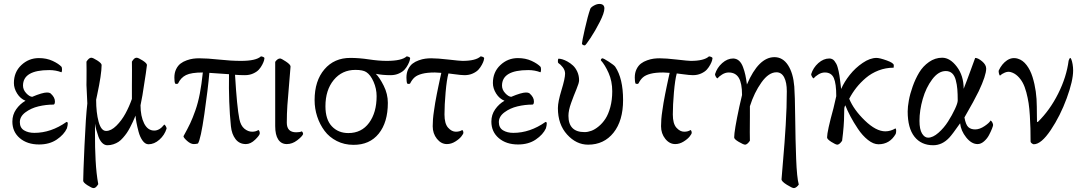

<svg xmlns="http://www.w3.org/2000/svg" viewBox="-20 -731 5521 978"><path d="M43 -111.8Q43 -146.5 62.3 -174.1Q81.5 -201.7 109.9 -217.8Q84 -228 67.4 -254.4Q50.8 -280.8 50.8 -308.1Q50.8 -363.8 88.6 -399.4Q126.5 -435.1 178.2 -435.1Q217.3 -435.1 248.3 -420.7Q279.3 -406.2 293.9 -390.1Q295.9 -384.8 295.9 -375.5Q295.9 -366.2 293 -362.8Q264.2 -374 231 -374Q97.2 -374 97.2 -294.9Q97.2 -273.9 113.5 -256.3Q129.9 -238.8 144 -237.8Q196.3 -259.8 219.2 -259.8Q231 -259.8 236.8 -255.9Q259.8 -235.8 259.8 -214.8Q259.8 -198.2 252 -198.2Q213.9 -198.2 176 -189.2Q138.2 -180.2 109.6 -158.9Q81.1 -137.7 81.1 -108.9Q81.1 -80.1 102.5 -67.1Q124 -54.2 154.8 -54.2Q239.7 -54.2 318.8 -109.9Q325.2 -109.9 325.2 -102.1Q325.2 -92.8 320.8 -77.1Q306.2 -45.4 269.3 -20.3Q232.4 4.9 179.2 4.9Q118.7 4.9 80.8 -27.3Q43 -59.6 43 -111.8Z M403.8 189.9Q403.8 157.7 410.4 10Q417 -137.7 424.8 -204.1Q424.8 -216.3 422.6 -251.5Q420.4 -286.6 420.4 -297.9Q420.4 -299.3 420.7 -324Q420.9 -348.6 420.9 -374.3Q420.9 -399.9 420.4 -417Q433.1 -437 444.8 -437Q453.6 -437 475.6 -422.9Q497.6 -408.7 497.6 -399.9Q497.6 -353 474.6 -246.1L469.7 -223.1Q469.7 -157.2 482.4 -110.6Q495.1 -64 520.5 -64Q545.9 -64 572.8 -90.6Q599.6 -117.2 618.9 -152.6Q638.2 -188 651.9 -227.1V-297.9Q651.9 -299.3 652.1 -324Q652.3 -348.6 652.3 -374.3Q652.3 -399.9 651.9 -417Q662.1 -433.6 670.4 -436Q672.9 -437 675.8 -437Q684.6 -437 706.5 -422.9Q728.5 -408.7 728.5 -399.9Q728.5 -390.1 705.6 -246.1L695.8 -194.8Q695.8 -139.2 714.1 -102.5Q732.4 -65.9 765.6 -65.9Q793 -65.9 816.4 -96.2Q819.8 -96.2 824.2 -88.6Q828.6 -81.1 828.6 -76.2Q818.4 -43 792 -19.5Q765.6 3.9 735.8 3.9Q719.2 3.4 706.1 -14.9Q692.9 -33.2 685.8 -60.1Q678.7 -86.9 675 -107.2Q671.4 -127.4 670.4 -142.1Q662.6 -123.5 657.2 -111.6Q651.9 -99.6 642.6 -82Q633.3 -64.5 625.5 -53.2Q617.7 -42 606.4 -29.1Q595.2 -16.1 583.7 -8.5Q572.3 -1 557.6 3.9Q543 8.8 526.9 8.8Q512.2 8.8 500.2 -3.4Q488.3 -15.6 481.2 -35.6Q474.1 -55.7 470.2 -70.6Q466.3 -85.4 463.9 -101.1Q464.4 -97.7 463.9 -41.3Q463.4 15.1 467 85Q470.7 154.8 480.5 207Q470.2 223.6 461.9 226.1Q459.5 227.1 456.5 227.1Q447.8 227.1 425.8 212.9Q403.8 198.7 403.8 189.9Z M868.2 -335.9Q868.2 -360.4 877.2 -378.7Q886.2 -397 899.7 -407.2Q913.1 -417.5 931.2 -423.8Q949.2 -430.2 964.1 -432.1Q979 -434.1 994.1 -434.1Q1035.6 -434.1 1096.2 -427.5Q1156.7 -420.9 1207.5 -420.9Q1284.2 -420.9 1309.1 -443.8Q1313.5 -443.8 1320.1 -441.2Q1326.7 -438.5 1327.1 -435.1Q1327.1 -431.6 1325 -423.3Q1322.8 -415 1315.9 -401.6Q1309.1 -388.2 1298.8 -376.7Q1288.6 -365.2 1269.8 -356.7Q1251 -348.1 1227.5 -348.1Q1202.1 -348.1 1177.2 -350.1Q1187 -185.1 1199.2 -125Q1206.1 -90.8 1224.9 -75.4Q1243.7 -60.1 1264.2 -60.1Q1283.2 -60.1 1296.4 -68.8Q1303.2 -63.5 1303.2 -51.8Q1303.2 -42.5 1280 -19.8Q1256.8 2.9 1232.4 2.9Q1199.2 2.9 1179.7 -22.5Q1160.2 -47.9 1156.2 -87.9Q1144 -207 1146.5 -353Q1124 -355 1046.4 -359.9Q1039.6 -279.8 1021 -150.4Q1002.4 -21 988.3 0Q978 2.9 967.3 2.9Q951.2 2.9 932.9 -13.4Q914.6 -29.8 914.6 -37.1Q936 -75.7 948.7 -102.5Q961.4 -129.4 975.1 -168.2Q988.8 -207 997.8 -253.9Q1006.8 -300.8 1013.2 -361.8Q954.1 -361.8 927.5 -348.6Q900.9 -335.4 887.2 -306.2Q882.3 -301.3 872.1 -305.2Q868.2 -314.9 868.2 -335.9Z M1381.8 -88.9V-416Q1394 -433.1 1406.7 -433.1Q1413.1 -433.1 1436.5 -417.5Q1460 -401.9 1460 -392.1Q1457.5 -354.5 1452.1 -295.9Q1446.8 -237.3 1443.8 -194.1Q1440.9 -150.9 1440.9 -106Q1440.9 -57.1 1488.8 -57.1Q1508.3 -57.1 1517.1 -62Q1523.9 -56.6 1523.9 -47.9Q1519 -35.6 1493.9 -16.4Q1468.8 2.9 1440.9 2.9Q1412.6 2.9 1397.2 -20.5Q1381.8 -43.9 1381.8 -88.9Z M1582.5 -221.2Q1582.5 -319.3 1632.6 -377.9Q1682.6 -436.5 1765.6 -436Q1809.1 -436 1859.1 -428.5Q1909.2 -420.9 1949.7 -420.9Q2026.4 -420.9 2051.3 -443.8Q2055.7 -443.8 2062.3 -441.2Q2068.8 -438.5 2069.3 -435.1Q2069.3 -431.6 2067.1 -423.3Q2064.9 -415 2058.1 -401.6Q2051.3 -388.2 2041 -376.7Q2030.8 -365.2 2012 -356.7Q1993.2 -348.1 1969.7 -348.1Q1928.2 -348.1 1894.5 -355Q1913.6 -335.9 1934.6 -294.2Q1955.6 -252.4 1955.6 -207Q1955.6 -107.9 1909.2 -50.3Q1862.8 7.3 1780.3 6.8Q1733.9 6.8 1695.6 -12.7Q1657.2 -32.2 1633.1 -64.7Q1608.9 -97.2 1595.7 -137.5Q1582.5 -177.7 1582.5 -221.2ZM1637.7 -189.9Q1637.7 -122.1 1670.4 -87.6Q1703.1 -53.2 1754.4 -53.2Q1821.8 -53.2 1860.1 -105.5Q1898.4 -157.7 1898.4 -241.2Q1898.4 -279.3 1882.8 -314.7Q1867.2 -350.1 1845.7 -363.8Q1828.6 -375 1790.5 -375Q1722.2 -375 1679.9 -323.5Q1637.7 -272 1637.7 -189.9Z M2050.3 -335.9Q2050.3 -360.4 2059.3 -378.7Q2068.4 -397 2081.8 -407.2Q2095.2 -417.5 2113.3 -423.8Q2131.3 -430.2 2146.2 -432.1Q2161.1 -434.1 2176.3 -434.1Q2209 -434.1 2265.6 -427.5Q2322.3 -420.9 2335.4 -420.9Q2403.3 -420.9 2428.2 -443.8Q2432.6 -443.8 2439.2 -441.2Q2445.8 -438.5 2446.3 -435.1Q2446.3 -431.6 2444.1 -423.3Q2441.9 -415 2434.8 -401.6Q2427.7 -388.2 2417.5 -376.7Q2407.2 -365.2 2388.4 -356.7Q2369.6 -348.1 2346.2 -348.1Q2336.4 -348.1 2324.7 -349.4Q2313 -350.6 2294.7 -353Q2276.4 -355.5 2264.2 -356.9Q2255.4 -325.2 2249.8 -260.5Q2244.1 -195.8 2244.1 -147.9Q2244.1 -101.1 2262.5 -80.6Q2280.8 -60.1 2302.2 -60.1Q2321.3 -60.1 2334.5 -68.8Q2340.3 -64.5 2340.3 -54.2Q2340.3 -49.3 2330.1 -36.1Q2319.8 -22.9 2299.1 -10Q2278.3 2.9 2256.3 2.9Q2227.1 2.9 2205.6 -23.9Q2184.1 -50.8 2184.1 -87.9Q2184.1 -104.5 2185.5 -124Q2187 -143.6 2190.7 -167.2Q2194.3 -190.9 2196.8 -207.5Q2199.2 -224.1 2205.1 -252.2Q2210.9 -280.3 2212.9 -290.5Q2214.8 -300.8 2221.2 -329.6Q2227.5 -358.4 2228 -359.9Q2203.6 -361.8 2195.3 -361.8Q2155.8 -361.8 2130.4 -355.2Q2105 -348.6 2091.8 -336.9Q2078.6 -325.2 2069.3 -306.2Q2064.5 -301.3 2054.2 -305.2Q2050.3 -314.9 2050.3 -335.9Z M2482.9 -111.8Q2482.9 -146.5 2502.2 -174.1Q2521.5 -201.7 2549.8 -217.8Q2523.9 -228 2507.3 -254.4Q2490.7 -280.8 2490.7 -308.1Q2490.7 -363.8 2528.6 -399.4Q2566.4 -435.1 2618.2 -435.1Q2657.2 -435.1 2688.2 -420.7Q2719.2 -406.2 2733.9 -390.1Q2735.8 -384.8 2735.8 -375.5Q2735.8 -366.2 2732.9 -362.8Q2704.1 -374 2670.9 -374Q2537.1 -374 2537.1 -294.9Q2537.1 -273.9 2553.5 -256.3Q2569.8 -238.8 2584 -237.8Q2636.2 -259.8 2659.2 -259.8Q2670.9 -259.8 2676.8 -255.9Q2699.7 -235.8 2699.7 -214.8Q2699.7 -198.2 2691.9 -198.2Q2653.8 -198.2 2616 -189.2Q2578.1 -180.2 2549.6 -158.9Q2521 -137.7 2521 -108.9Q2521 -80.1 2542.5 -67.1Q2564 -54.2 2594.7 -54.2Q2679.7 -54.2 2758.8 -109.9Q2765.1 -109.9 2765.1 -102.1Q2765.1 -92.8 2760.7 -77.1Q2746.1 -45.4 2709.2 -20.3Q2672.4 4.9 2619.1 4.9Q2558.6 4.9 2520.8 -27.3Q2482.9 -59.6 2482.9 -111.8Z M2944.3 -508.8Q2944.3 -518.1 2959 -583.3Q2973.6 -648.4 2986.8 -686Q2989.7 -693.8 3004.9 -702.4Q3020 -710.9 3032.7 -710.9Q3058.6 -710.9 3058.6 -688Q3058.6 -665.5 3035.2 -619.4Q3011.7 -573.2 2988 -537.6Q2964.4 -502 2959.5 -500H2956.5Q2953.1 -500 2948.7 -502.7Q2944.3 -505.4 2944.3 -508.8ZM2821.8 -180.2Q2821.8 -212.4 2840.1 -272Q2858.4 -331.5 2858.4 -356Q2858.4 -373 2846.9 -387.9Q2835.4 -402.8 2823.7 -410.2Q2821.3 -412.1 2821.8 -422.1Q2822.3 -432.1 2825.7 -432.1Q2832.5 -432.1 2844 -429Q2855.5 -425.8 2870.6 -417.5Q2885.7 -409.2 2898.7 -397.2Q2911.6 -385.3 2920.7 -365.5Q2929.7 -345.7 2929.7 -321.8Q2929.7 -308.6 2916.3 -276.6Q2902.8 -244.6 2889.2 -206.8Q2875.5 -168.9 2875.5 -141.1Q2875.5 -58.1 2957.5 -58.1Q2974.1 -58.1 2992.2 -64.7Q3010.3 -71.3 3029.5 -87.2Q3048.8 -103 3064 -126.2Q3079.1 -149.4 3088.9 -185.8Q3098.6 -222.2 3098.6 -266.1Q3098.6 -317.4 3080.1 -359.1Q3061.5 -400.9 3040.5 -423.8Q3040.5 -430.7 3047.4 -434.1Q3054.7 -434.1 3081.5 -416.5Q3108.4 -398.9 3113.8 -391.1Q3153.8 -331.5 3153.8 -221.2Q3153.8 -116.2 3105.2 -55.2Q3056.6 5.9 2975.6 5.9Q2915.5 5.9 2868.7 -45.7Q2821.8 -97.2 2821.8 -180.2Z M3213.4 -335.9Q3213.4 -360.4 3222.4 -378.7Q3231.4 -397 3244.9 -407.2Q3258.3 -417.5 3276.4 -423.8Q3294.4 -430.2 3309.3 -432.1Q3324.2 -434.1 3339.4 -434.1Q3372.1 -434.1 3428.7 -427.5Q3485.4 -420.9 3498.5 -420.9Q3566.4 -420.9 3591.3 -443.8Q3595.7 -443.8 3602.3 -441.2Q3608.9 -438.5 3609.4 -435.1Q3609.4 -431.6 3607.2 -423.3Q3605 -415 3597.9 -401.6Q3590.8 -388.2 3580.6 -376.7Q3570.3 -365.2 3551.5 -356.7Q3532.7 -348.1 3509.3 -348.1Q3499.5 -348.1 3487.8 -349.4Q3476.1 -350.6 3457.8 -353Q3439.5 -355.5 3427.2 -356.9Q3418.5 -325.2 3412.8 -260.5Q3407.2 -195.8 3407.2 -147.9Q3407.2 -101.1 3425.5 -80.6Q3443.8 -60.1 3465.3 -60.1Q3484.4 -60.1 3497.6 -68.8Q3503.4 -64.5 3503.4 -54.2Q3503.4 -49.3 3493.2 -36.1Q3482.9 -22.9 3462.2 -10Q3441.4 2.9 3419.4 2.9Q3390.1 2.9 3368.7 -23.9Q3347.2 -50.8 3347.2 -87.9Q3347.2 -104.5 3348.6 -124Q3350.1 -143.6 3353.8 -167.2Q3357.4 -190.9 3359.9 -207.5Q3362.3 -224.1 3368.2 -252.2Q3374 -280.3 3376 -290.5Q3377.9 -300.8 3384.3 -329.6Q3390.6 -358.4 3391.1 -359.9Q3366.7 -361.8 3358.4 -361.8Q3318.8 -361.8 3293.5 -355.2Q3268.1 -348.6 3254.9 -336.9Q3241.7 -325.2 3232.4 -306.2Q3227.5 -301.3 3217.3 -305.2Q3213.4 -314.9 3213.4 -335.9Z M3622.1 -353Q3632.3 -386.2 3658.7 -409.7Q3685.1 -433.1 3714.8 -433.1Q3731.9 -432.6 3744.4 -421.6Q3756.8 -410.6 3764.6 -389.6Q3772.5 -368.7 3776.6 -349.1Q3780.8 -329.6 3784.7 -300.8Q3844.2 -439.9 3924.8 -439.9Q3967.3 -439.9 3993.9 -399.2Q4020.5 -358.4 4025.9 -290Q4029.3 -247.1 4030.5 -132.6Q4031.7 -18.1 4035.4 78.1Q4039.1 174.3 4048.8 209Q4044.9 215.3 4037.6 221.2Q4030.3 227.1 4023.9 227.1Q4015.1 227.1 3987.8 210Q3960.4 192.9 3960.9 182.1Q3961.9 164.1 3969.2 81.5Q3976.6 -1 3982.2 -93.8Q3987.8 -186.5 3987.8 -266.1Q3987.8 -311 3974.4 -336.9Q3960.9 -362.8 3935.1 -362.8Q3895.5 -362.8 3858.6 -311Q3821.8 -259.3 3799.8 -189.9V-136.2Q3799.8 -134.8 3799.6 -109.4Q3799.3 -84 3799.3 -57.6Q3799.3 -31.2 3799.8 -14.2Q3799.3 -13.7 3798.8 -12.7Q3786.6 4.9 3775.9 5.9Q3767.1 5.9 3743.4 -8.1Q3719.7 -22 3719.7 -30.8Q3719.7 -64.9 3746.1 -188L3759.8 -247.1Q3759.8 -307.1 3743.2 -334.5Q3726.6 -361.8 3691.9 -361.8Q3674.8 -361.8 3658.4 -351.6Q3642.1 -341.3 3634.8 -332Q3631.3 -332 3626.7 -339.6Q3622.1 -347.2 3622.1 -353Z M4111.8 -353Q4122.1 -386.2 4148.4 -409.7Q4174.8 -433.1 4204.6 -433.1Q4212.4 -433.1 4219 -429.9Q4225.6 -426.8 4230.5 -420.4Q4235.4 -414.1 4239.5 -406.7Q4243.7 -399.4 4246.6 -388.7Q4249.5 -377.9 4251.7 -368.7Q4253.9 -359.4 4255.9 -346.2Q4257.8 -333 4259 -323.2Q4260.3 -313.5 4262 -299.8Q4263.7 -286.1 4264.6 -277.8Q4280.3 -314 4308.6 -349.6Q4336.9 -385.3 4374.3 -410.6Q4411.6 -436 4444.8 -436Q4460.9 -436 4496.8 -423.1Q4532.7 -410.2 4532.7 -398.9Q4532.7 -388.2 4531.7 -386.2Q4491.7 -386.2 4455.1 -372.1Q4418.5 -357.9 4390.6 -334.2Q4362.8 -310.5 4342 -284.2Q4321.3 -257.8 4305.7 -228Q4328.6 -171.9 4385.5 -116.9Q4442.4 -62 4489.7 -62Q4516.1 -62 4541.5 -77.1Q4544.9 -74.2 4544.9 -65.2Q4544.9 -56.2 4542.5 -48.8Q4512.2 3.9 4454.6 3.9Q4428.7 3.9 4400.9 -18.3Q4373 -40.5 4350.3 -74.5Q4327.6 -108.4 4311.8 -138.4Q4295.9 -168.5 4285.6 -194.8Q4280.8 -185.1 4280.8 -180.2Q4280.8 -178.2 4280.3 -169.7Q4279.8 -161.1 4279.8 -147.9Q4279.8 -92.3 4269.5 -14.2Q4269 -13.7 4268.6 -12.7Q4256.3 4.9 4245.6 5.9Q4236.8 5.9 4214.8 -8.1Q4192.9 -22 4192.9 -30.8Q4192.9 -61.5 4225.6 -180.2L4239.7 -241.2Q4239.7 -305.2 4227.3 -333.5Q4214.8 -361.8 4181.6 -361.8Q4164.6 -361.8 4148.2 -351.6Q4131.8 -341.3 4124.5 -332Q4121.1 -332 4116.5 -339.8Q4111.8 -347.7 4111.8 -353Z M4603.5 -163.1Q4603.5 -186.5 4609.4 -219.2Q4615.2 -252 4628.9 -290.5Q4642.6 -329.1 4661.9 -361.3Q4681.2 -393.6 4712.2 -415.3Q4743.2 -437 4779.3 -437Q4819.3 -437 4854 -391.1Q4888.7 -345.2 4888.7 -278.8Q4904.3 -317.9 4924.8 -374.5Q4945.3 -431.2 4947.3 -436Q4961.9 -436 4982.7 -418.5Q5003.4 -400.9 5003.4 -381.8Q5003.4 -346.7 4965.3 -266.1Q4954.6 -244.1 4936.5 -210.7Q4918.5 -177.2 4905.3 -155.3L4892.6 -132.8Q4899.4 -95.2 4912.4 -83.5Q4925.3 -71.8 4947.3 -71.8Q4970.2 -71.8 4995.4 -88.9Q5020.5 -106 5025.4 -117.2Q5030.8 -115.2 5034.7 -107.2Q5038.6 -99.1 5038.6 -94.2Q5038.6 -90.3 5033 -75.7Q5027.3 -61 5017.8 -43Q5008.3 -24.9 4992.4 -11Q4976.6 2.9 4959.5 2.9Q4928.7 2.9 4901.6 -31Q4874.5 -64.9 4870.6 -103Q4830.6 -45.9 4815.4 -29.8Q4779.3 8.8 4733.4 8.8Q4672.4 8.8 4637.9 -34.9Q4603.5 -78.6 4603.5 -163.1ZM4663.6 -115.2Q4663.6 -72.3 4676.5 -51Q4689.5 -29.8 4707.5 -29.8Q4731.9 -29.8 4760.3 -54.7Q4788.6 -79.6 4809.3 -112.3Q4830.1 -145 4844.2 -175.5Q4858.4 -206.1 4858.4 -219.2Q4858.4 -252.9 4856.4 -276.6Q4854.5 -300.3 4848.4 -323.2Q4842.3 -346.2 4829.6 -357.7Q4816.9 -369.1 4797.4 -369.1Q4760.3 -369.1 4728.5 -326.9Q4696.8 -284.7 4680.2 -226.8Q4663.6 -168.9 4663.6 -115.2Z M5067.4 -372.1Q5083.5 -406.2 5109.4 -423.6Q5135.3 -440.9 5164.6 -432.1Q5189.9 -424.8 5209.2 -399.4Q5228.5 -374 5239.5 -338.6Q5250.5 -303.2 5255.9 -265.1Q5261.2 -227.1 5261.2 -188Q5261.2 -168.5 5261.7 -141.8Q5262.2 -115.2 5262.2 -110.8Q5262.2 -109.9 5263.9 -109.6Q5265.6 -109.4 5266.6 -109.9Q5327.6 -169.4 5370.1 -254.2Q5412.6 -338.9 5423.3 -421.9Q5424.3 -425.8 5427 -430.9Q5429.7 -436 5431.6 -436Q5434.1 -436 5437.5 -427.5Q5440.9 -418.9 5443.6 -403.6Q5446.3 -388.2 5446.3 -372.1Q5446.3 -319.8 5413.6 -230.5Q5380.9 -141.1 5332.3 -68.6Q5283.7 3.9 5245.6 3.9Q5242.2 3.9 5235.8 -0.7Q5229.5 -5.4 5229.5 -9.8Q5229.5 -47.9 5228.8 -76.4Q5228 -105 5225.8 -141.6Q5223.6 -178.2 5219.5 -205.3Q5215.3 -232.4 5207.8 -261Q5200.2 -289.6 5189.7 -309.1Q5179.2 -328.6 5163.6 -343.5Q5147.9 -358.4 5128.4 -363.8Q5113.8 -367.7 5098.1 -361.1Q5082.5 -354.5 5074.2 -346.2Q5070.8 -346.2 5068.4 -356.7Q5065.9 -367.2 5067.4 -372.1Z"/></svg>

Font: Crimson
Style: Roman
Weight: 400
Version: Version 0.8